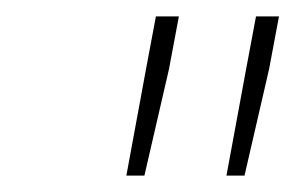

<svg xmlns="http://www.w3.org/2000/svg" viewBox="-20 -692 364 234"><path d="M134 -478 158 -608 170 -672H198L186 -608L156 -478ZM256 -478 280 -608 292 -672H320L308 -608L278 -478Z"/></svg>

Font: Source Sans 3 VF
Style: Italic
Weight: 200
Italic angle: -11°
Designer: Paul D. Hunt
Foundry: Adobe Systems Incorporated
Version: Version 3.042;hotconv 1.0.118;makeotfexe 2.5.65603